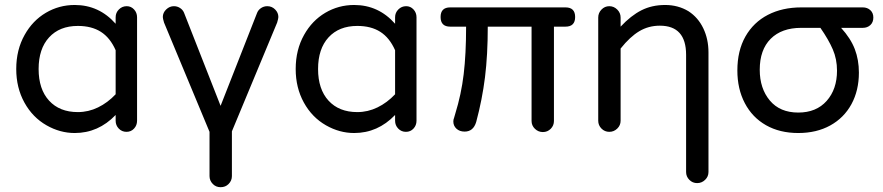

<svg xmlns="http://www.w3.org/2000/svg" viewBox="-20 -529 3581 779"><path d="M168.9 -20.5Q112.3 -52.7 79.1 -112.8Q45.9 -172.9 45.9 -249Q45.9 -327.1 80.1 -387.7Q112.3 -445.3 166 -477.1Q219.7 -508.8 283.2 -508.8Q381.8 -508.8 449.2 -432.6V-459Q449.2 -477.5 462.4 -490.7Q475.6 -503.9 494.1 -503.9Q511.7 -503.9 523.9 -490.7Q536.1 -477.5 536.1 -459V-39.1Q536.1 -20.5 523.9 -7.3Q511.7 5.9 493.2 5.9Q474.6 5.9 461.9 -7.3Q449.2 -20.5 449.2 -39.1V-62.5Q378.9 10.7 283.2 10.7Q223.6 10.7 168.9 -20.5ZM295.9 -74.2Q338.9 -74.2 377.9 -93.3Q417 -112.3 449.2 -146.5V-325.2Q426.8 -376 389.2 -399.9Q351.6 -423.8 295.9 -423.8Q221.7 -423.8 179.2 -377.4Q136.7 -331.1 136.7 -249Q136.7 -167 179.2 -120.6Q221.7 -74.2 295.9 -74.2Z M843.8 217.8Q830.1 204.1 830.1 185.5V5.9L645.5 -437.5Q640.6 -454.1 640.6 -460Q640.6 -477.5 654.3 -490.7Q668 -503.9 685.5 -503.9Q699.2 -503.9 710.4 -496.6Q721.7 -489.3 726.6 -477.5L875 -99.6L1023.4 -477.5Q1028.3 -489.3 1039.6 -496.6Q1050.8 -503.9 1064.5 -503.9Q1083 -503.9 1096.2 -490.7Q1109.4 -477.5 1109.4 -460Q1109.4 -454.1 1104.5 -437.5L920.9 3.9V185.5Q920.9 204.1 907.2 217.8Q894.5 230.5 875 230.5Q856.4 230.5 843.8 217.8Z M1302.7 -20.5Q1246.1 -52.7 1212.9 -112.8Q1179.7 -172.9 1179.7 -249Q1179.7 -327.1 1213.9 -387.7Q1246.1 -445.3 1299.8 -477.1Q1353.5 -508.8 1417 -508.8Q1515.6 -508.8 1583 -432.6V-459Q1583 -477.5 1596.2 -490.7Q1609.4 -503.9 1627.9 -503.9Q1645.5 -503.9 1657.7 -490.7Q1669.9 -477.5 1669.9 -459V-39.1Q1669.9 -20.5 1657.7 -7.3Q1645.5 5.9 1627 5.9Q1608.4 5.9 1595.7 -7.3Q1583 -20.5 1583 -39.1V-62.5Q1512.7 10.7 1417 10.7Q1357.4 10.7 1302.7 -20.5ZM1429.7 -74.2Q1472.7 -74.2 1511.7 -93.3Q1550.8 -112.3 1583 -146.5V-325.2Q1560.5 -376 1522.9 -399.9Q1485.4 -423.8 1429.7 -423.8Q1355.5 -423.8 1313 -377.4Q1270.5 -331.1 1270.5 -249Q1270.5 -167 1313 -120.6Q1355.5 -74.2 1429.7 -74.2Z M2136.7 -38.1V-420.9H1959Q1959 -306.6 1947.8 -215.8Q1936.5 -125 1912.1 -34.2Q1900.4 4.9 1865.2 4.9Q1844.7 4.9 1832 -6.8Q1819.3 -18.6 1819.3 -36.1Q1819.3 -43.9 1822.3 -50.8L1827.1 -67.4Q1851.6 -146.5 1861.3 -228Q1871.1 -309.6 1871.1 -420.9H1806.6Q1767.6 -420.9 1767.6 -460Q1767.6 -499 1806.6 -499H2274.4Q2313.5 -499 2313.5 -460Q2313.5 -420.9 2274.4 -420.9H2227.5V-38.1Q2227.5 -19.5 2214.4 -6.3Q2201.2 6.8 2182.6 6.8Q2164.1 6.8 2150.4 -6.3Q2136.7 -19.5 2136.7 -38.1Z M2763.7 168.9V-306.6Q2763.7 -424.8 2657.2 -424.8Q2611.3 -424.8 2573.7 -402.3Q2536.1 -379.9 2498 -332V-39.1Q2498 -20.5 2484.4 -7.3Q2470.7 5.9 2452.1 5.9Q2433.6 5.9 2420.4 -7.3Q2407.2 -20.5 2407.2 -39.1V-458Q2407.2 -476.6 2420.4 -490.2Q2433.6 -503.9 2452.1 -503.9Q2470.7 -503.9 2484.4 -490.2Q2498 -476.6 2498 -458V-420.9Q2540 -465.8 2582.5 -487.3Q2625 -508.8 2678.7 -508.8Q2731.4 -508.8 2773.4 -483.4Q2812.5 -458 2833.5 -414.1Q2854.5 -370.1 2854.5 -316.4V168.9Q2854.5 187.5 2840.8 200.7Q2827.1 213.9 2808.6 213.9Q2790 213.9 2776.9 200.7Q2763.7 187.5 2763.7 168.9Z M2971.7 -243.2Q2971.7 -323.2 3004.4 -380.9Q3037.1 -438.5 3095.7 -468.8Q3154.3 -499 3231.4 -499H3480.5Q3499 -499 3511.2 -487.8Q3523.4 -476.6 3523.4 -458Q3523.4 -438.5 3511.2 -427.2Q3499 -416 3480.5 -416H3392.6Q3431.6 -373 3448.2 -329.6Q3464.8 -286.1 3464.8 -234.4Q3464.8 -162.1 3434.6 -106.4Q3404.3 -50.8 3348.6 -20Q3293 10.7 3218.8 10.7Q3143.6 10.7 3087.9 -21Q3032.2 -52.7 3002 -110.4Q2971.7 -168 2971.7 -243.2ZM3218.8 -72.3Q3292 -72.3 3334 -119.6Q3376 -167 3376 -242.2Q3376 -289.1 3358.9 -328.6Q3341.8 -368.2 3308.6 -416H3230.5Q3151.4 -416 3106.9 -371.6Q3062.5 -327.1 3062.5 -246.1Q3062.5 -169.9 3103.5 -121.1Q3144.5 -72.3 3218.8 -72.3Z"/></svg>

Font: jf-openhuninn-2.0
Style: Regular
Weight: 400
Designer: [Kosugi Maru]
Designed by MOTOYA      

[Varela Round]
Joe Prince (Latin component); Avraham Cornfeld (Hebrew component)
Foundry: justfont CO.,LTD.
Version: 2.0